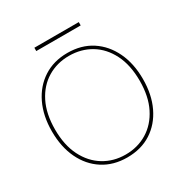

<svg xmlns="http://www.w3.org/2000/svg" viewBox="-191 -990 1108 1153"><g transform="rotate(-30 362.5 -413.0)"><path d="M362 12Q267 12 196 -33.5Q125 -79 86 -160.5Q47 -242 47 -350Q47 -457 86 -538.5Q125 -620 196 -666Q267 -712 362 -712Q459 -712 529.5 -666Q600 -620 639 -538.5Q678 -457 678 -350Q678 -242 639 -160.5Q600 -79 529.5 -33.5Q459 12 362 12ZM362 -8Q446 -8 512.5 -48.5Q579 -89 617.5 -165.5Q656 -242 656 -350Q656 -459 617.5 -535.5Q579 -612 512.5 -652Q446 -692 362 -692Q279 -692 212.5 -652Q146 -612 107.5 -535.5Q69 -459 69 -350Q69 -242 107.5 -165.5Q146 -89 212.5 -48.5Q279 -8 362 -8ZM207 -815V-838H515V-815Z"/></g></svg>

Font: DM Sans 9pt Thin
Style: Regular
Weight: 250
Version: Version 4.004;gftools[0.9.30]